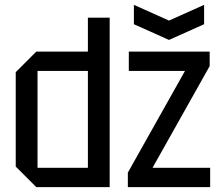

<svg xmlns="http://www.w3.org/2000/svg" viewBox="-20 -773 913 793"><path d="M433 -700V0H130L45 -85V-475L130 -560H343V-700ZM135 -80H343V-480H135ZM508 0V-60L744 -480H512V-560H846V-500L610 -80H848V0ZM823 -753V-673L678 -608L533 -673V-753L678 -688Z"/></svg>

Font: Tektur SemiCondensed
Style: Regular
Weight: 400
Width: 4
Designer: Adam Jagosz
Foundry: Adam Jagosz
Version: Version 1.005;gftools[0.9.30]